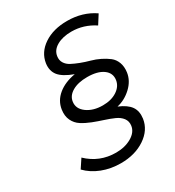

<svg xmlns="http://www.w3.org/2000/svg" viewBox="-186 -802 904 994"><g transform="rotate(-30 265.5 -305.0)"><path d="M45.9 7.8 80.1 -43.9Q150.9 23.9 249 23.9Q302.7 23.9 342 1Q381.3 -22 386.2 -58.1Q389.6 -83.5 375.5 -102.3Q361.3 -121.1 335.9 -132.3Q310.5 -143.6 279.3 -153.6Q248 -163.6 217.3 -175.5Q186.5 -187.5 161.6 -203.4Q136.7 -219.2 123.8 -246.3Q110.8 -273.4 116.2 -310.1Q123.5 -358.9 163.3 -391.6Q203.1 -424.3 266.1 -435.1Q205.1 -457.5 182.1 -486.3Q159.2 -515.1 165 -558.1Q174.3 -619.1 230.2 -656.5Q286.1 -693.8 369.1 -693.8Q460.9 -693.8 530.8 -646L497.1 -592.8Q433.6 -634.8 360.8 -634.8Q308.6 -634.8 273.7 -615Q238.8 -595.2 233.9 -561Q230.5 -538.1 241.2 -520.8Q252 -503.4 272 -492.9Q292 -482.4 318.1 -472.4Q344.2 -462.4 372.1 -454.8Q399.9 -447.3 425.5 -434.6Q451.2 -421.9 470.7 -406.7Q490.2 -391.6 499.8 -366.2Q509.3 -340.8 504.9 -308.1Q498.5 -261.7 460 -225.6Q421.4 -189.5 374 -179.2Q423.3 -158.7 443.1 -130.4Q462.9 -102.1 457 -59.1Q447.8 3.9 388.2 43.9Q328.6 84 243.2 84Q183.6 84 132.1 64Q80.6 43.9 45.9 7.8ZM186 -316.9Q180.2 -276.9 217.5 -249.5Q254.9 -222.2 312 -222.2Q362.8 -222.2 396.7 -244.4Q430.7 -266.6 436 -301.8Q441.9 -341.8 408.4 -366Q375 -390.1 314 -390.1Q259.3 -390.1 224.9 -370.1Q190.4 -350.1 186 -316.9Z"/></g></svg>

Font: Trueno Light
Style: Italic
Weight: 300
Designer: Julieta Ulanovsky
Foundry: Julieta Ulanovsky
Version: Version 3.001b | FøM Fix